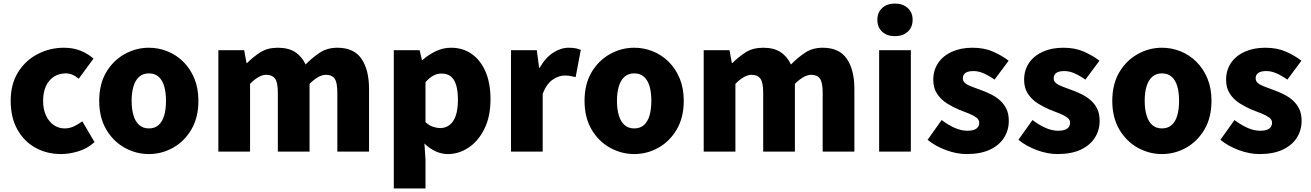

<svg xmlns="http://www.w3.org/2000/svg" viewBox="-20 -851 7359 1078"><path d="M323 14Q243 14 179 -21.5Q115 -57 77.5 -124Q40 -191 40 -285Q40 -379 81.5 -445.5Q123 -512 191.5 -547.5Q260 -583 339 -583Q391 -583 432 -566.5Q473 -550 505 -522L422 -409Q403 -425 385.5 -432Q368 -439 350 -439Q311 -439 282 -420Q253 -401 237.5 -366.5Q222 -332 222 -285Q222 -238 238 -203Q254 -168 281.5 -149Q309 -130 343 -130Q370 -130 395 -141.5Q420 -153 442 -170L511 -53Q469 -16 418.5 -1Q368 14 323 14Z M816 14Q744 14 680 -21.5Q616 -57 576.5 -124Q537 -191 537 -285Q537 -379 576.5 -445.5Q616 -512 680 -547.5Q744 -583 816 -583Q870 -583 920 -563Q970 -543 1009 -504.5Q1048 -466 1071 -411Q1094 -356 1094 -285Q1094 -191 1054.5 -124Q1015 -57 951.5 -21.5Q888 14 816 14ZM816 -130Q849 -130 870.5 -149Q892 -168 902 -203Q912 -238 912 -285Q912 -332 902 -366.5Q892 -401 870.5 -420Q849 -439 816 -439Q783 -439 761.5 -420Q740 -401 729.5 -366.5Q719 -332 719 -285Q719 -238 729.5 -203Q740 -168 761.5 -149Q783 -130 816 -130Z M1206 0V-569H1351L1364 -497H1367Q1402 -532 1442 -557.5Q1482 -583 1540 -583Q1599 -583 1636.5 -559Q1674 -535 1696 -489Q1733 -527 1775 -555Q1817 -583 1874 -583Q1967 -583 2009.5 -521Q2052 -459 2052 -352V0H1874V-330Q1874 -389 1858.5 -410Q1843 -431 1809 -431Q1790 -431 1767 -418.5Q1744 -406 1718 -380V0H1540V-330Q1540 -389 1524 -410Q1508 -431 1474 -431Q1455 -431 1432 -418.5Q1409 -406 1384 -380V0Z M2191 207V-569H2336L2349 -514H2352Q2386 -544 2427 -563.5Q2468 -583 2512 -583Q2580 -583 2630 -547Q2680 -511 2707 -446.5Q2734 -382 2734 -294Q2734 -196 2699.5 -127Q2665 -58 2610.5 -22Q2556 14 2495 14Q2459 14 2425.5 -1.5Q2392 -17 2363 -45L2369 44V207ZM2453 -132Q2480 -132 2502.5 -148Q2525 -164 2538 -199Q2551 -234 2551 -291Q2551 -341 2541 -373.5Q2531 -406 2511 -422Q2491 -438 2459 -438Q2434 -438 2413 -426.5Q2392 -415 2369 -390V-165Q2390 -146 2411.5 -139Q2433 -132 2453 -132Z M2849 0V-569H2994L3007 -470H3010Q3042 -527 3085.5 -555Q3129 -583 3172 -583Q3198 -583 3213.5 -579.5Q3229 -576 3241 -571L3212 -418Q3196 -422 3182 -424.5Q3168 -427 3149 -427Q3118 -427 3083.5 -404Q3049 -381 3027 -325V0Z M3541 14Q3469 14 3405 -21.5Q3341 -57 3301.5 -124Q3262 -191 3262 -285Q3262 -379 3301.5 -445.5Q3341 -512 3405 -547.5Q3469 -583 3541 -583Q3595 -583 3645 -563Q3695 -543 3734 -504.5Q3773 -466 3796 -411Q3819 -356 3819 -285Q3819 -191 3779.5 -124Q3740 -57 3676.5 -21.5Q3613 14 3541 14ZM3541 -130Q3574 -130 3595.5 -149Q3617 -168 3627 -203Q3637 -238 3637 -285Q3637 -332 3627 -366.5Q3617 -401 3595.5 -420Q3574 -439 3541 -439Q3508 -439 3486.5 -420Q3465 -401 3454.5 -366.5Q3444 -332 3444 -285Q3444 -238 3454.5 -203Q3465 -168 3486.5 -149Q3508 -130 3541 -130Z M3931 0V-569H4076L4089 -497H4092Q4127 -532 4167 -557.5Q4207 -583 4265 -583Q4324 -583 4361.5 -559Q4399 -535 4421 -489Q4458 -527 4500 -555Q4542 -583 4599 -583Q4692 -583 4734.5 -521Q4777 -459 4777 -352V0H4599V-330Q4599 -389 4583.5 -410Q4568 -431 4534 -431Q4515 -431 4492 -418.5Q4469 -406 4443 -380V0H4265V-330Q4265 -389 4249 -410Q4233 -431 4199 -431Q4180 -431 4157 -418.5Q4134 -406 4109 -380V0Z M4916 0V-569H5094V0ZM5005 -648Q4960 -648 4933 -673Q4906 -698 4906 -740Q4906 -781 4933 -806Q4960 -831 5005 -831Q5049 -831 5076.5 -806Q5104 -781 5104 -740Q5104 -698 5076.5 -673Q5049 -648 5005 -648Z M5407 14Q5352 14 5292 -8Q5232 -30 5188 -66L5267 -177Q5306 -148 5341.5 -132.5Q5377 -117 5411 -117Q5446 -117 5462 -129Q5478 -141 5478 -162Q5478 -179 5462 -191Q5446 -203 5420 -213.5Q5394 -224 5365 -235Q5331 -249 5297.5 -270Q5264 -291 5242 -323.5Q5220 -356 5220 -403Q5220 -457 5247.5 -497.5Q5275 -538 5324.5 -560.5Q5374 -583 5440 -583Q5507 -583 5557 -560.5Q5607 -538 5643 -510L5564 -404Q5533 -426 5503.5 -439Q5474 -452 5446 -452Q5415 -452 5400.5 -441.5Q5386 -431 5386 -411Q5386 -394 5400.5 -383Q5415 -372 5440 -363Q5465 -354 5494 -343Q5521 -333 5547.5 -319.5Q5574 -306 5596 -286Q5618 -266 5631 -238.5Q5644 -211 5644 -172Q5644 -120 5617 -77.5Q5590 -35 5537.5 -10.5Q5485 14 5407 14Z M5917 14Q5862 14 5802 -8Q5742 -30 5698 -66L5777 -177Q5816 -148 5851.5 -132.5Q5887 -117 5921 -117Q5956 -117 5972 -129Q5988 -141 5988 -162Q5988 -179 5972 -191Q5956 -203 5930 -213.5Q5904 -224 5875 -235Q5841 -249 5807.5 -270Q5774 -291 5752 -323.5Q5730 -356 5730 -403Q5730 -457 5757.5 -497.5Q5785 -538 5834.5 -560.5Q5884 -583 5950 -583Q6017 -583 6067 -560.5Q6117 -538 6153 -510L6074 -404Q6043 -426 6013.5 -439Q5984 -452 5956 -452Q5925 -452 5910.5 -441.5Q5896 -431 5896 -411Q5896 -394 5910.5 -383Q5925 -372 5950 -363Q5975 -354 6004 -343Q6031 -333 6057.5 -319.5Q6084 -306 6106 -286Q6128 -266 6141 -238.5Q6154 -211 6154 -172Q6154 -120 6127 -77.5Q6100 -35 6047.5 -10.5Q5995 14 5917 14Z M6504 14Q6432 14 6368 -21.5Q6304 -57 6264.5 -124Q6225 -191 6225 -285Q6225 -379 6264.5 -445.5Q6304 -512 6368 -547.5Q6432 -583 6504 -583Q6558 -583 6608 -563Q6658 -543 6697 -504.5Q6736 -466 6759 -411Q6782 -356 6782 -285Q6782 -191 6742.5 -124Q6703 -57 6639.5 -21.5Q6576 14 6504 14ZM6504 -130Q6537 -130 6558.5 -149Q6580 -168 6590 -203Q6600 -238 6600 -285Q6600 -332 6590 -366.5Q6580 -401 6558.5 -420Q6537 -439 6504 -439Q6471 -439 6449.5 -420Q6428 -401 6417.5 -366.5Q6407 -332 6407 -285Q6407 -238 6417.5 -203Q6428 -168 6449.5 -149Q6471 -130 6504 -130Z M7051 14Q6996 14 6936 -8Q6876 -30 6832 -66L6911 -177Q6950 -148 6985.5 -132.5Q7021 -117 7055 -117Q7090 -117 7106 -129Q7122 -141 7122 -162Q7122 -179 7106 -191Q7090 -203 7064 -213.5Q7038 -224 7009 -235Q6975 -249 6941.5 -270Q6908 -291 6886 -323.5Q6864 -356 6864 -403Q6864 -457 6891.5 -497.5Q6919 -538 6968.5 -560.5Q7018 -583 7084 -583Q7151 -583 7201 -560.5Q7251 -538 7287 -510L7208 -404Q7177 -426 7147.5 -439Q7118 -452 7090 -452Q7059 -452 7044.5 -441.5Q7030 -431 7030 -411Q7030 -394 7044.5 -383Q7059 -372 7084 -363Q7109 -354 7138 -343Q7165 -333 7191.5 -319.5Q7218 -306 7240 -286Q7262 -266 7275 -238.5Q7288 -211 7288 -172Q7288 -120 7261 -77.5Q7234 -35 7181.5 -10.5Q7129 14 7051 14Z"/></svg>

Font: Noto Sans SC Thin Black
Style: Regular
Weight: 900
Version: Version 2.004-H2;hotconv 1.0.118;makeotfexe 2.5.65603